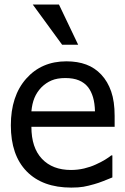

<svg xmlns="http://www.w3.org/2000/svg" viewBox="-20 -818 553 850"><path d="M295.5 12.5Q168.5 12.5 98.2 -59.2Q28 -131 28 -263Q28 -393 96 -469.8Q164 -546.5 274 -546.5Q323.5 -546.5 361.8 -532.2Q400 -518 428.5 -487.5Q457 -457 472.2 -413Q487.5 -369 487.5 -305V-256.5H119Q119 -164 165.8 -114.8Q212.5 -65.5 294.5 -65.5Q324 -65.5 352.5 -72.2Q381 -79 403.5 -89.5Q428 -100.5 444.8 -110.8Q461.5 -121 472.5 -130H477.5V-32.5Q462 -26 438.5 -16.8Q415 -7.5 396.5 -2.5Q370.5 5 349.2 8.8Q328 12.5 295.5 12.5ZM400.5 -325Q399.5 -361.5 391.8 -387.5Q384 -413.5 370 -432Q354 -452 329.5 -462.2Q305 -472.5 269 -472.5Q233.5 -472.5 208.5 -462Q183.5 -451.5 163 -431Q143 -410 132.5 -384.5Q122 -359 119 -325ZM326 -620H255L125 -798H241Z"/></svg>

Font: Myanmar Ethnic
Style: Regular
Weight: 400
Designer: Khon Soe Zaw Thu
Foundry: PaOh Unicode khonsoezawthu@gmail.com and @hotmail.com
Version: Version 1.01 September 27, 2016